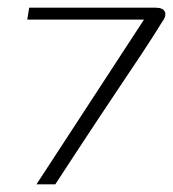

<svg xmlns="http://www.w3.org/2000/svg" viewBox="-20 -480 451 500"><path d="M75 0 355 -429H51L56 -460H385Q405 -460 409.5 -449Q414 -438 401 -421Q377 -382 349.5 -340.5Q322 -299 293 -256Q264 -213 235 -169Q206 -125 178 -82.5Q150 -40 124 0Z"/></svg>

Font: Genos Thin Light
Style: Italic
Weight: 300
Italic angle: -8°
Version: Version 1.010